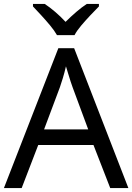

<svg xmlns="http://www.w3.org/2000/svg" viewBox="-20 -964 679 984"><path d="M545 0 459 -221H176L91 0H0L279 -717H360L638 0ZM352 -517Q349 -525 342 -546Q335 -567 328.5 -589.5Q322 -612 318 -624Q311 -593 302 -563.5Q293 -534 287 -517L206 -301H432ZM272 -784Q259 -807 237 -833.5Q215 -860 191 -886Q167 -912 149 -931V-944H209Q235 -927 263 -903Q291 -879 316 -852Q343 -879 371 -903Q399 -927 425 -944H487V-931Q468 -912 443.5 -886Q419 -860 396.5 -833.5Q374 -807 362 -784Z"/></svg>

Font: Go Noto Kurrent-Regular
Style: Regular
Weight: 400
Designer: Monotype Design Team
Foundry: Monotype Imaging Inc.
Version: Version 2.012; ttfautohint (v1.8.4.7-5d5b)